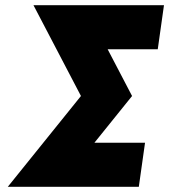

<svg xmlns="http://www.w3.org/2000/svg" viewBox="-20 -720 652 740"><path d="M109 -700 292 -350 10 0H515L539 -170H344L489 -350L395 -530H588L612 -700Z"/></svg>

Font: Unageo
Style: Black-Italic
Weight: 900
Designer: Richard Sepsi
Foundry: Richard Sepsi
Version: Version 2.000